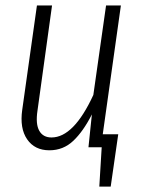

<svg xmlns="http://www.w3.org/2000/svg" viewBox="-20 -543 520 708"><path d="M425.8 -522.9 358.9 -47.9H416L388.2 145H346.2L355 0H306.2L318.8 -121.1Q287.1 -58.6 250.2 -23.7Q213.4 11.2 162.1 11.2Q107.9 11.2 80.1 -29.3Q52.2 -69.8 62 -138.2L116.2 -522.9H171.9L118.2 -134.8Q110.8 -85.4 124.8 -60.8Q138.7 -36.1 169.9 -36.1Q252 -36.1 324.2 -192.9L371.1 -522.9Z"/></svg>

Font: Fira Sans Compressed Light
Style: Italic
Weight: 300
Width: 3
Italic angle: -8°
Designer: Carrois Corporate & Edenspiekermann AG
Foundry: Carrois Corporate GbR & Edenspiekermann AG
Version: Version 4.203;PS 004.203;hotconv 1.0.88;makeotf.lib2.5.64775